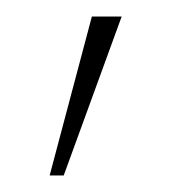

<svg xmlns="http://www.w3.org/2000/svg" viewBox="-20 -91 214 232"><path d="M40 121H57L127 -71H91Z"/></svg>

Font: Fixel Text Thin
Style: Regular
Weight: 100
Width: 4
Designer: AlfaBravo + MacPaw
Foundry: Kyrylo Tkachov, Marchela Mozhyna, Serhii Makarenko, Maria Weinstein, Zakhar Kryvoshyya
Version: Version 1.211